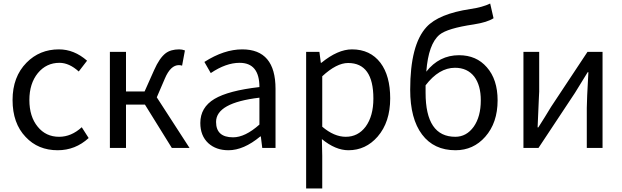

<svg xmlns="http://www.w3.org/2000/svg" viewBox="-20 -836 3517 1085"><path d="M125 -62Q51 -139 51 -271Q51 -402 130 -482Q204 -557 313 -557Q399 -557 472 -493L425 -432Q371 -481 316 -481Q242 -481 194 -423Q146 -364 146 -271Q146 -177 193 -120Q239 -63 314 -63Q383 -63 442 -117L481 -56Q406 13 306 13Q195 13 125 -62Z M1051 0H951L799 -245H692V0H601V-543H692V-319H797L851 -440Q881 -508 916 -535Q945 -557 993 -557Q1009 -557 1025 -551L1009 -465Q1000 -468 991 -468Q944 -468 912 -393L866 -286Z M1157 -27Q1112 -69 1112 -141Q1112 -229 1192 -277Q1271 -324 1446 -344Q1446 -481 1334 -481Q1257 -481 1171 -423L1135 -486Q1246 -557 1349 -557Q1537 -557 1537 -334V0H1462L1454 -65H1451Q1357 13 1271 13Q1201 13 1157 -27ZM1446 -132V-284Q1201 -255 1201 -147Q1201 -60 1297 -60Q1365 -60 1446 -132Z M1710 -543H1785L1793 -481H1796Q1889 -557 1969 -557Q2072 -557 2130 -481Q2185 -408 2185 -280Q2185 -146 2114 -64Q2047 13 1949 13Q1876 13 1799 -50L1801 45V229H1710ZM2046 -120Q2090 -180 2090 -279Q2090 -480 1947 -480Q1882 -480 1801 -405V-120Q1868 -63 1934 -63Q2003 -63 2046 -120Z M2657 -120Q2697 -177 2697 -269Q2697 -354 2660 -403Q2621 -453 2551 -453Q2461 -453 2385 -354V-312Q2385 -63 2553 -63Q2616 -63 2657 -120ZM2769 -733Q2734 -710 2657 -698Q2508 -676 2464 -640Q2401 -588 2389 -431Q2462 -524 2574 -524Q2672 -524 2731 -456Q2792 -387 2792 -269Q2792 -142 2722 -63Q2655 13 2554 13Q2432 13 2365 -76Q2298 -165 2298 -329Q2298 -583 2390 -683Q2459 -758 2638 -785Q2707 -795 2750 -816Z M2938 -543H3027V-316Q3027 -326 3018 -116H3022Q3058 -172 3094 -232L3300 -543H3385V0H3296V-227Q3296 -268 3305 -428H3301L3229 -311L3023 0H2938Z"/></svg>

Font: 思源黑体R
Style: Regular
Weight: 400
Designer: Ryoko NISHIZUKA  (kana & ideographs); Paul D. Hunt (Latin, Greek & Cyrillic); Wenlong ZHANG  (bopomofo); Sandoll Communi
Foundry: Adobe Systems Incorporated
Version: Version 1.00 June 24, 2014, initial release